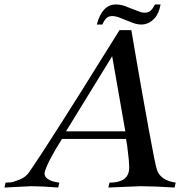

<svg xmlns="http://www.w3.org/2000/svg" viewBox="-58 -841 848 861"><path d="M730 -22 725 0Q631 -6 571 -6L428 0L433 -22Q510 -22 520 -73Q523 -89 519.5 -125Q516 -161 512 -190L507 -218H220Q155 -115 143 -71Q138 -51 156 -38.5Q174 -26 208 -22L203 0Q129 -6 81 -6L-38 0L-33 -22Q-25 -22 -12 -23Q1 -24 29.5 -35.5Q58 -47 72 -68Q116 -131 217.5 -290.5Q319 -450 398 -578L478 -706H531Q531 -704 556 -559.5Q581 -415 609.5 -258.5Q638 -102 646 -79Q662 -32 730 -22ZM504 -252 445 -589 238 -252ZM662 -821Q655 -780 635 -759Q610 -731 575 -731Q552 -731 521 -745L488 -758Q462 -769 447 -769Q429 -769 419.5 -760Q410 -751 401 -731H376Q400 -821 462 -821Q489 -821 517 -808L569 -788Q588 -782 600 -785Q620 -787 637 -821Z"/></svg>

Font: GFS Artemisia
Style: Italic
Weight: 400
Italic angle: -12°
Designer: Takis Katsoulidis and George D. Matthiopoulos
Foundry: George Matthiopoulos and Takis Katsoulidis
Version: Version 1.0